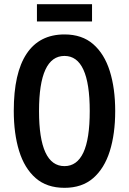

<svg xmlns="http://www.w3.org/2000/svg" viewBox="-20 -890 617 920"><path d="M532 -358Q532 -248 506 -165.5Q480 -83 426.5 -36.5Q373 10 289 10Q204 10 150.5 -37Q97 -84 71.5 -167Q46 -250 46 -359Q46 -540 107.5 -632.5Q169 -725 289 -725Q373 -725 426.5 -678.5Q480 -632 506 -549.5Q532 -467 532 -358ZM167 -358Q167 -94 289 -94Q349 -94 379.5 -159Q410 -224 410 -358Q410 -622 289 -622Q167 -622 167 -358ZM421 -870V-787H157V-870Z"/></svg>

Font: Noto Sans Devanagari UI ExtraCondensed SemiBold
Style: Regular
Weight: 600
Width: 2
Designer: Jelle Bosma - Monotype Design Team
Foundry: Monotype Imaging Inc.
Version: Version 2.004; ttfautohint (v1.8.4.7-5d5b)